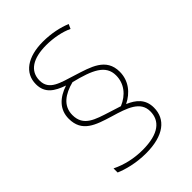

<svg xmlns="http://www.w3.org/2000/svg" viewBox="-221 -859 960 960"><g transform="rotate(-45 259.0 -379.0)"><path d="M82 -395C82 -301 154 -278 243 -251C328 -226 397 -203 397 -133C397 -67 349 -23 233 -23C173 -23 116 -36 65 -61V-32C102 -16 163 1 233 1C360 1 423 -52 423 -133C423 -193 386 -223 337 -244C390 -270 429 -317 429 -381C429 -478 343 -500 258 -527C180 -552 114 -564 114 -633C114 -701 170 -735 263 -735C314 -735 370 -724 406 -706L417 -730C376 -747 323 -759 263 -759C155 -759 88 -712 88 -633C88 -569 131 -543 190 -522C126 -501 82 -460 82 -395ZM108 -395C108 -460 159 -494 225 -511C338 -483 403 -454 403 -381C403 -323 367 -278 311 -255L251 -274C173 -299 108 -316 108 -395Z"/></g></svg>

Font: Noto Sans Gujarati UI Thin
Style: Regular
Weight: 100
Designer: Jelle Bosma - Monotype Design Team, Universal Thirst
Foundry: Monotype Imaging Inc.
Version: Version 2.106